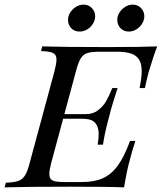

<svg xmlns="http://www.w3.org/2000/svg" viewBox="-54 -808 698 828"><path d="M0 0ZM306.6 -788.1Q327.6 -788.1 342 -773.4Q356.4 -758.8 356.4 -737.8Q356.4 -721.7 347.2 -706.3Q337.9 -690.9 322.5 -681.4Q307.1 -671.9 289.6 -671.9Q267.1 -671.9 253.2 -686.3Q239.3 -700.7 239.3 -723.1Q239.3 -738.3 248.5 -753.4Q257.8 -768.6 273.4 -778.3Q289.1 -788.1 306.6 -788.1ZM518.6 -788.1Q539.6 -788.1 554 -773.4Q568.4 -758.8 568.4 -737.8Q568.4 -721.7 559.1 -706.3Q549.8 -690.9 534.4 -681.4Q519 -671.9 501.5 -671.9Q479.5 -671.9 465.6 -686.5Q451.7 -701.2 451.7 -723.1Q451.7 -738.3 460.9 -753.4Q470.2 -768.6 485.6 -778.3Q501 -788.1 518.6 -788.1ZM624 -607.9Q609.4 -571.3 587.9 -500L585 -488.8Q574.2 -445.8 570.8 -428.2H547.9Q557.1 -473.6 557.1 -501Q557.1 -531.7 546.4 -550Q535.6 -568.4 512.2 -576.7Q488.8 -585 450.2 -585H377Q340.8 -585 323 -579.3Q305.2 -573.7 294.4 -556.6Q283.7 -539.6 273.9 -502L223.6 -315.9H316.9Q348.6 -315.9 370.8 -334Q393.1 -352.1 405.3 -374.5Q417.5 -397 430.2 -428.2H453.1Q427.7 -351.6 417 -306.2L410.6 -282.2Q397 -230.5 390.1 -184.1H367.2Q371.6 -212.4 371.6 -230Q371.6 -261.2 356.2 -278.6Q340.8 -295.9 300.8 -295.9H218.3L167 -106Q158.7 -73.7 158.7 -57.6Q158.7 -43 165.3 -35.6Q171.9 -28.3 186 -25.6Q200.2 -22.9 226.1 -22.9H298.8Q353.5 -22.9 390.4 -39.8Q427.2 -56.6 454.6 -94.7Q481.9 -132.8 506.8 -200.2H529.8Q512.7 -147.5 505.9 -118.2Q494.1 -78.6 481 0Q411.1 -2.9 246.1 -2.9Q61 -2.9 -34.2 0L-28.8 -20Q7.3 -21.5 25.1 -27.8Q43 -34.2 53.7 -51.3Q64.5 -68.4 74.2 -106L181.2 -502Q189.5 -534.2 189.5 -550.8Q189.5 -565.4 182.9 -573Q176.3 -580.6 162.4 -583.7Q148.4 -586.9 123 -587.9L127.9 -607.9Q222.2 -605 407.2 -605Q558.1 -605 624 -607.9Z"/></svg>

Font: TypoPRO Playfair Display SC
Style: Italic
Weight: 400
Italic angle: -14°
Designer: Claus Eggers Sørensen
Foundry: Claus Eggers Sørensen
Version: Version 1.004;PS 001.004;hotconv 1.0.70;makeotf.lib2.5.58329